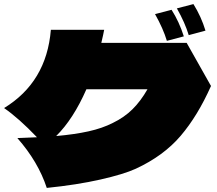

<svg xmlns="http://www.w3.org/2000/svg" viewBox="-43 -914 1063 940"><path d="M881 -742Q863 -802 823 -873L904 -894Q942 -833 963 -764ZM774 -714Q756 -774 716 -845L797 -866Q834 -808 857 -736ZM871 -704 990 -493Q925 -347 841.5 -249Q758 -151 622 -88Q563 -61 448.5 -35Q334 -9 186 6Q144 -122 42 -238Q106 -240 138 -242Q48 -336 -23 -385Q185 -512 206 -768H467Q463 -746 453 -704ZM679 -477H380Q316 -331 232 -248Q323 -256 390.5 -271Q458 -286 509 -312Q565 -339 605.5 -379Q646 -419 679 -477Z"/></svg>

Font: Dela Gothic One
Style: Regular
Weight: 400
Designer: aratakana
Foundry: aratakana
Version: Version 1.004